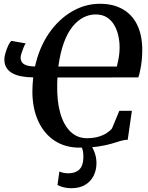

<svg xmlns="http://www.w3.org/2000/svg" viewBox="-20 -771 786 1017"><path d="M401 11Q324.5 11 268.5 -26.2Q212.5 -63.5 182 -130.8Q151.5 -198 151.5 -288Q151.5 -306.5 152.8 -325Q154 -343.5 156 -361Q119.5 -361.5 91 -367.2Q62.5 -373 42.8 -384.8Q23 -396.5 13 -414.5Q3 -432.5 3 -457Q3 -470 9.2 -491.2Q15.5 -512.5 24.2 -531.2Q33 -550 41 -554.5L116.5 -541Q111.5 -535.5 105.2 -520.2Q99 -505 94 -489.5Q89 -474 89 -466Q89 -454 94.8 -443.5Q100.5 -433 117 -426.2Q133.5 -419.5 165.5 -419Q187.5 -518.5 238.2 -593Q289 -667.5 359.5 -709.2Q430 -751 509.5 -751Q580 -751 630.2 -722.2Q680.5 -693.5 707 -638.8Q733.5 -584 733.5 -506Q733.5 -463.5 727 -422.8Q720.5 -382 712.5 -361L284.5 -360.5Q284 -354.5 283.8 -348.5Q283.5 -342.5 283.2 -336.2Q283 -330 283 -323Q281 -236.5 299 -172.8Q317 -109 353 -74Q389 -39 440 -39Q474 -39 500.2 -46.5Q526.5 -54 544.5 -65.8Q562.5 -77.5 573 -90L612 -184H678.5L656.5 -30.5Q637 -30.5 617 -24Q597 -17.5 569.5 -9.5Q542 -1.5 501.5 4.8Q461 11 401 11ZM599 -418.5Q603 -436 606.5 -452.8Q610 -469.5 611.8 -486.2Q613.5 -503 613.5 -520.5Q613.5 -551 606.8 -581.8Q600 -612.5 585.2 -638Q570.5 -663.5 546.2 -679Q522 -694.5 486.5 -694.5Q453.5 -694.5 422.2 -678.8Q391 -663 364.2 -630Q337.5 -597 318.2 -544.5Q299 -492 289 -418.5ZM357 226Q337 226 316.8 221Q296.5 216 284.5 209L294.5 137.5Q302.5 141.5 315.2 144.2Q328 147 341.5 147Q379 147 399.8 127.2Q420.5 107.5 421.5 66Q422.5 38 416.2 18Q410 -2 400.5 -18L428.5 -20L448.5 -18Q465.5 -1 478.2 29.2Q491 59.5 491 93Q491 129.5 476 159.8Q461 190 431.2 208Q401.5 226 357 226Z"/></svg>

Font: Merriweather SemiBold
Style: Italic
Weight: 600
Italic angle: -7.8°
Version: Version 2.101